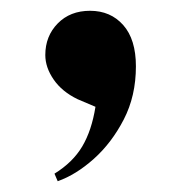

<svg xmlns="http://www.w3.org/2000/svg" viewBox="-20 -177 340 356"><path d="M87 159 81 145Q115 124 132.5 94.5Q150 65 157 21L124 7Q95 -7 79.5 -29.5Q64 -52 64 -75Q64 -110 87 -133.5Q110 -157 147 -157Q185 -157 208.5 -130.5Q232 -104 232 -54Q232 1 209.5 44.5Q187 88 154 117.5Q121 147 87 159Z"/></svg>

Font: DM Serif Display
Style: Regular
Weight: 400
Designer: Colophon Foundry, Frank Grießhammer
Foundry: Colophon Foundry
Version: Version 5.200; ttfautohint (v1.8.3)